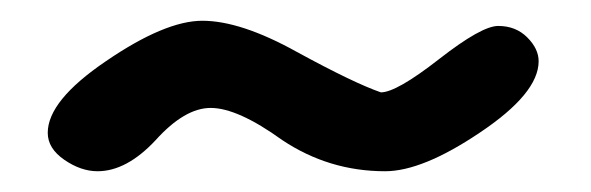

<svg xmlns="http://www.w3.org/2000/svg" viewBox="-20 -573 569 185"><path d="M130 -438Q158 -469 183 -469Q209 -469 252 -438Q297 -408 351 -408Q387 -408 442 -445Q499 -483 499 -514Q499 -526 488 -537Q477 -548 460 -548Q444 -548 403 -516Q362 -484 347 -484Q321 -493 266 -523Q212 -553 175 -553Q139 -553 82 -514Q26 -476 26 -445Q26 -430 42 -419Q58 -408 74 -408Q102 -408 130 -438Z"/></svg>

Font: Patrick Hand SC
Style: Regular
Weight: 400
Designer: Patrick Wagesreiter
Foundry: Patrick Wagesreiter
Version: Version 2.001; ttfautohint (v1.8.2)